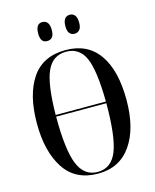

<svg xmlns="http://www.w3.org/2000/svg" viewBox="-134 -1004 890 1104"><g transform="rotate(-15 311.5 -452.5)"><path d="M312 10Q440 10 509 -89Q578 -188 578 -358Q578 -534 510.5 -629.5Q443 -725 313 -725Q177 -725 111 -627Q45 -529 45 -359Q45 -192 111 -91Q177 10 312 10ZM162 -379Q164 -563 199 -639Q234 -715 313 -715Q393 -715 426 -639Q459 -563 461 -379ZM312 0Q232 0 197 -84.5Q162 -169 162 -369H461Q461 -170 427 -85Q393 0 312 0ZM390 -802Q406 -802 418 -814.5Q430 -827 430 -857Q430 -889 418 -902Q406 -915 390 -915Q348 -915 348 -857Q348 -802 390 -802ZM225 -802Q267 -802 267 -857Q267 -915 225 -915Q186 -915 186 -857Q186 -802 225 -802Z"/></g></svg>

Font: Noto Serif Display Condensed Semi
Style: Regular
Weight: 600
Width: 3
Designer: Monotype Design Team
Foundry: Monotype Imaging Inc.
Version: Version 1.900